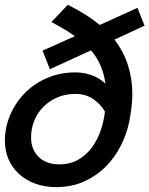

<svg xmlns="http://www.w3.org/2000/svg" viewBox="-30 -753 611 785"><path d="M399 -297Q379 -330 349 -349.5Q319 -369 277 -369Q237 -369 204 -354.5Q171 -340 147 -316Q123 -292 110 -259.5Q97 -227 97 -191Q97 -142 128 -111.5Q159 -81 213 -81Q257 -81 290.5 -100.5Q324 -120 346.5 -151Q369 -182 382 -220.5Q395 -259 399 -297ZM276 -605Q257 -619 236.5 -631Q216 -643 195 -655L180 -663L247 -733L258 -728Q290 -711 320 -692.5Q350 -674 378 -651L532 -721L561 -648L438 -591Q476 -541 493.5 -485.5Q511 -430 511 -370Q511 -341 507.5 -313.5Q504 -286 499 -258Q489 -208 465 -159.5Q441 -111 403.5 -73Q366 -35 315 -11.5Q264 12 199 12Q153 12 114.5 -2Q76 -16 48 -41.5Q20 -67 5 -101.5Q-10 -136 -10 -178Q-10 -232 11.5 -282.5Q33 -333 71 -372Q109 -411 162 -434Q215 -457 278 -457Q313 -457 345 -445.5Q377 -434 401 -411Q396 -449 382 -483Q368 -517 342 -547L174 -470L144 -546Z"/></svg>

Font: Codetta
Style: Bold Italic
Weight: 700
Italic angle: -11°
Designer: Ulrich Proeller
Foundry: PROSA GmbH
Version: Version 2.00;September 29, 2018;FontCreator 11.5.0.2427 64-b